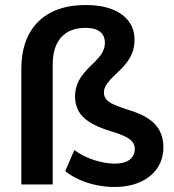

<svg xmlns="http://www.w3.org/2000/svg" viewBox="-20 -735 693 765"><path d="M436 10Q400 10 364 2.5Q328 -5 296.5 -19Q265 -33 240 -53L276 -137Q314 -110 357.5 -96.5Q401 -83 438 -83Q475 -83 496 -98.5Q517 -114 517 -142Q517 -165 496.5 -180.5Q476 -196 422 -212Q369 -228 337.5 -248Q306 -268 292.5 -293.5Q279 -319 279 -351Q279 -383 293.5 -412.5Q308 -442 351 -482Q377 -507 387.5 -525.5Q398 -544 398 -565Q398 -583 389.5 -596.5Q381 -610 364 -617Q347 -624 321 -624Q257 -624 223.5 -586Q190 -548 190 -478V0H65V-459Q65 -541 95 -598Q125 -655 182.5 -685Q240 -715 322 -715Q383 -715 426.5 -698Q470 -681 493 -650Q516 -619 516 -576Q516 -553 509.5 -532Q503 -511 488 -490Q473 -469 448 -446Q416 -416 405 -399.5Q394 -383 394 -366Q394 -352 402.5 -340.5Q411 -329 432.5 -319Q454 -309 492 -297Q566 -275 598.5 -239Q631 -203 631 -149Q631 -101 607 -65.5Q583 -30 539 -10Q495 10 436 10Z"/></svg>

Font: Nunito Sans 12pt ExtraLight 12pt
Style: Bold
Weight: 700
Version: Version 3.101;gftools[0.9.27]